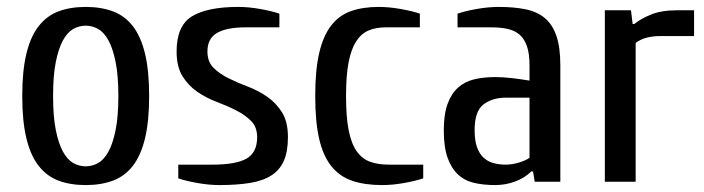

<svg xmlns="http://www.w3.org/2000/svg" viewBox="-20 -530 2054 560"><path d="M44.9 -250Q44.9 -323.2 56.9 -373Q68.8 -422.9 92.5 -453.4Q116.2 -483.9 150.6 -496.8Q185.1 -509.8 230 -509.8Q274.9 -509.8 309.6 -496.8Q344.2 -483.9 367.7 -453.4Q391.1 -422.9 403.1 -373Q415 -323.2 415 -250Q415 -176.8 403.1 -127Q391.1 -77.1 367.7 -46.6Q344.2 -16.1 309.6 -3.2Q274.9 9.8 230 9.8Q185.1 9.8 150.6 -3.2Q116.2 -16.1 92.5 -46.6Q68.8 -77.1 56.9 -127Q44.9 -176.8 44.9 -250ZM134.8 -250Q134.8 -189.9 142.8 -150.4Q150.9 -110.8 163.8 -87.4Q176.8 -64 193.8 -54.4Q210.9 -44.9 230 -44.9Q249 -44.9 266.1 -54.4Q283.2 -64 296.1 -87.4Q309.1 -110.8 317.1 -150.4Q325.2 -189.9 325.2 -250Q325.2 -310.1 317.1 -349.6Q309.1 -389.2 296.1 -412.6Q283.2 -436 266.1 -445.6Q249 -455.1 230 -455.1Q210.9 -455.1 193.8 -445.6Q176.8 -436 163.8 -412.6Q150.9 -389.2 142.8 -349.6Q134.8 -310.1 134.8 -250Z M495.1 -379.9Q495.1 -455.1 540 -482.4Q585 -509.8 674.8 -509.8Q704.6 -509.8 738.3 -503.9Q772 -498 794.9 -490.2V-450.2H694.8Q641.6 -450.2 613.3 -434.1Q585 -418 585 -379.9Q585 -350.1 602.5 -332.5Q620.1 -314.9 646 -302Q671.9 -289.1 702.4 -277.6Q732.9 -266.1 759 -248Q785.2 -230 802.5 -202.4Q819.8 -174.8 819.8 -129.9Q819.8 -88.9 808.3 -62Q796.9 -35.2 772.5 -19Q748 -2.9 710 3.4Q671.9 9.8 620.1 9.8Q590.3 9.8 556.6 3.9Q522.9 -2 500 -9.8V-49.8H600.1Q668 -49.8 699 -67.4Q730 -85 730 -129.9Q730 -159.7 712.4 -177.2Q694.8 -194.8 668.9 -208Q643.1 -221.2 612.5 -232.7Q582 -244.1 555.9 -262Q529.8 -279.8 512.5 -307.4Q495.1 -335 495.1 -379.9Z M899.4 -250Q899.4 -325.2 910.9 -375Q922.4 -424.8 945.3 -454.8Q968.3 -484.9 1002.9 -497.3Q1037.6 -509.8 1084.5 -509.8Q1114.3 -509.8 1147.9 -503.9Q1181.6 -498 1204.6 -490.2V-450.2H1104.5Q1076.7 -450.2 1055.2 -441.2Q1033.7 -432.1 1019 -409.7Q1004.4 -387.2 996.8 -348.6Q989.3 -310.1 989.3 -250Q989.3 -189.9 996.8 -150.9Q1004.4 -111.8 1020 -89.4Q1035.6 -66.9 1059.1 -58.3Q1082.5 -49.8 1114.3 -49.8H1214.4V-9.8Q1191.4 -2 1158 3.9Q1124.5 9.8 1094.7 9.8Q1043.9 9.8 1007.3 -2.7Q970.7 -15.1 946.5 -45.2Q922.4 -75.2 910.9 -125Q899.4 -174.8 899.4 -250Z M1274.4 -149.9Q1274.4 -196.8 1285.4 -226.8Q1296.4 -256.8 1315.9 -274.4Q1335.4 -292 1363 -298.6Q1390.6 -305.2 1424.3 -305.2Q1447.3 -305.2 1474.4 -302Q1501.5 -298.8 1524.4 -294.9V-339.8Q1524.4 -374 1516.8 -395.5Q1509.3 -417 1495.4 -429Q1481.4 -440.9 1460.9 -445.6Q1440.4 -450.2 1414.6 -450.2H1314.5V-490.2Q1337.4 -498 1370.8 -503.9Q1404.3 -509.8 1434.6 -509.8Q1479.5 -509.8 1512.9 -502.9Q1546.4 -496.1 1568.8 -477.5Q1591.3 -459 1602.8 -425.5Q1614.3 -392.1 1614.3 -339.8V0H1539.6L1534.7 -29.8H1529.3Q1510.3 -10.7 1482.2 -0.5Q1454.1 9.8 1424.3 9.8Q1390.1 9.8 1362.8 3.4Q1335.4 -2.9 1315.9 -21Q1296.4 -39.1 1285.4 -70.1Q1274.4 -101.1 1274.4 -149.9ZM1364.3 -149.9Q1364.3 -120.1 1371.3 -100.6Q1378.4 -81.1 1390.4 -70.1Q1402.3 -59.1 1418.9 -54.4Q1435.5 -49.8 1454.6 -49.8Q1473.6 -49.8 1493.7 -55.9Q1513.7 -62 1524.4 -69.8V-245.1H1454.6Q1416.5 -245.1 1390.4 -225.6Q1364.3 -206.1 1364.3 -149.9Z M1744.1 0V-500H1820.3L1825.2 -460H1830.1Q1848.1 -475.1 1878.7 -487.5Q1909.2 -500 1954.1 -500H2004.4V-424.8H1904.3Q1885.3 -424.8 1867.2 -420.4Q1849.1 -416 1834 -404.8V0Z"/></svg>

Font: 
Style: .
Weight: 400
Designer: Jovanny Lemonad
Foundry: Jovanny Lemonad
Version: Version 1.002